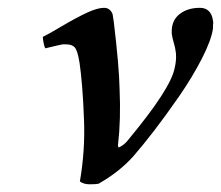

<svg xmlns="http://www.w3.org/2000/svg" viewBox="-20 -462 568 493"><path d="M184.1 -301.8Q179.2 -331.5 172.4 -339.8Q165.5 -348.1 149.9 -348.1H141.1Q136.7 -347.7 96.2 -337.9Q91.8 -346.7 89.8 -367.2Q103 -373.5 138.9 -394.8Q174.8 -416 202.4 -429Q230 -441.9 247.1 -441.9Q256.8 -441.9 262.5 -436Q268.1 -430.2 269.3 -424.6Q270.5 -418.9 272 -407.2Q286.1 -290.5 287.1 -231.9Q290.5 -155.3 283.2 -91.8Q282.2 -88.9 284.2 -83Q299.3 -89.4 310.1 -104Q417.5 -233.4 428.2 -286.1Q432.1 -302.2 432.1 -315.9Q432.1 -325.2 431.2 -329.1Q430.2 -338.4 426.5 -351.1Q422.9 -363.8 421.9 -370.1Q420.9 -374 420.9 -380.9Q420.9 -410.2 441.4 -426Q461.9 -441.9 493.2 -441.9Q522 -441.9 526.9 -409.2Q528.3 -402.8 526.9 -397.9V-389.2Q522.9 -359.4 498.5 -311.8Q474.1 -264.2 440.7 -215.8Q407.2 -167.5 376.5 -127.4Q345.7 -87.4 321.8 -60.1Q285.6 -20 232.9 9.8Q227.1 11.2 210 11.2Q194.8 11.2 185.1 3.9Q198.7 -74.7 195.8 -151.9Q192.4 -246.1 184.1 -301.8Z"/></svg>

Font: Common Serif SemiBold
Style: Italic
Weight: 600
Italic angle: -12°
Designer: Philipp H. Poll, Khaled Hosny
Foundry: Stefan Peev, Context Ltd.
Version: Version 1.026